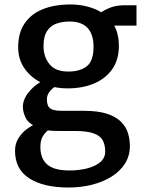

<svg xmlns="http://www.w3.org/2000/svg" viewBox="-20 -584 642 856"><path d="M285 252Q175 252 111 211.5Q47 171 47 88Q47 57 62 32.8Q77 8.5 99 -8Q121 -24.5 142 -33L216 -22Q205.5 -12.5 192.5 -2Q179.5 8.5 169.8 25.8Q160 43 160 72Q160 105 173 128.2Q186 151.5 214.2 163.8Q242.5 176 289 176Q332 176 368.5 166.8Q405 157.5 427 138.8Q449 120 449 92Q449 62.5 438.2 42Q427.5 21.5 398.2 10.8Q369 0 313 0H258Q229.5 0 207.5 -1.2Q185.5 -2.5 168 -7Q162 -8.5 156.5 -12.2Q151 -16 145 -18Q107.5 -32.5 94.8 -58Q82 -83.5 82 -109Q82 -128.5 92.2 -148.8Q102.5 -169 121.2 -187.8Q140 -206.5 165 -221L236.5 -203Q218.5 -196 203.8 -178.8Q189 -161.5 189 -142Q189 -111.5 203.8 -100.8Q218.5 -90 253 -90H353Q417.5 -90 458 -76.5Q498.5 -63 520.5 -40.2Q542.5 -17.5 550.8 10.2Q559 38 559 67Q559 110.5 537.5 144.8Q516 179 478 203Q440 227 390.5 239.5Q341 252 285 252ZM281.5 -190Q219 -190 169 -213.2Q119 -236.5 90 -277.8Q61 -319 61 -373Q61 -438 90 -480Q119 -522 169.5 -542.5Q220 -563 283.5 -564Q345.5 -565.5 397 -546Q448.5 -526.5 479.2 -485.2Q510 -444 510 -379Q510 -318 480.5 -275.8Q451 -233.5 399.5 -211.8Q348 -190 281.5 -190ZM284.5 -265Q336 -265 366.5 -288.2Q397 -311.5 397 -375.5Q397 -430.5 370.5 -459.2Q344 -488 290 -488Q259 -488 232.5 -479Q206 -470 190 -446Q174 -422 174 -377.5Q174 -332 200.2 -298.5Q226.5 -265 284.5 -265ZM448.5 -470 417 -516.5Q428 -530.5 460.8 -545.5Q493.5 -560.5 532.5 -560.5H588.5V-470Z"/></svg>

Font: Tracken
Style: Regular
Weight: 400
Designer: Eben Sorkin
Foundry: Eben Sorkin
Version: Version 2.001